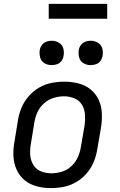

<svg xmlns="http://www.w3.org/2000/svg" viewBox="-20 -957 616 985"><path d="M241 8Q274 8 307 1.5Q340 -5 371 -23Q402 -41 425 -68Q448 -95 461 -127Q474 -159 479 -191L498 -301Q504 -338 502.5 -375Q501 -412 486.5 -444Q472 -476 445 -498Q418 -520 382.5 -529Q347 -538 310 -538Q278 -538 244.5 -531.5Q211 -525 180.5 -507.5Q150 -490 126.5 -462.5Q103 -435 90 -403.5Q77 -372 72 -339L54 -229Q47 -192 49 -155Q51 -118 65.5 -86Q80 -54 107 -32Q134 -10 169 -1Q204 8 241 8ZM243 -68Q215 -68 190 -78Q165 -88 151 -111Q137 -134 135 -161.5Q133 -189 138 -217L156 -327Q160 -354 171.5 -380Q183 -406 205 -426Q227 -446 254.5 -454.5Q282 -463 309 -463Q336 -463 361.5 -452.5Q387 -442 400.5 -419.5Q414 -397 416 -369.5Q418 -342 414 -314L395 -204Q391 -177 379.5 -151Q368 -125 346 -104.5Q324 -84 297 -76Q270 -68 243 -68ZM445 -623Q459 -623 472.5 -627.5Q486 -632 495 -644Q504 -656 506 -670Q510 -690 504.5 -709Q499 -728 482 -738Q465 -748 445 -748Q431 -748 417.5 -743Q404 -738 395 -726Q386 -714 384 -700Q381 -680 386.5 -661Q392 -642 408.5 -632.5Q425 -623 445 -623ZM245 -623Q259 -623 272.5 -627.5Q286 -632 295 -644Q304 -656 306 -670Q310 -690 304.5 -709Q299 -728 282 -738Q265 -748 245 -748Q231 -748 217.5 -743Q204 -738 195 -726Q186 -714 184 -700Q181 -680 186.5 -661Q192 -642 208.5 -632.5Q225 -623 245 -623ZM230 -861H530V-937H230Z"/></svg>

Font: Iosevka Sparkle
Style: Italic
Weight: 400
Italic angle: -9°
Designer: Belleve Invis
Foundry: Belleve Invis
Version: Version 4.5.0; ttfautohint (v1.8.3)